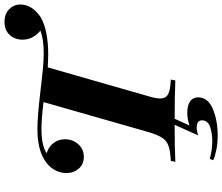

<svg xmlns="http://www.w3.org/2000/svg" viewBox="-87 -711 986 852"><g transform="rotate(-90 406.0 -285.0)"><path d="M812 -688Q812 -635 755 -597Q697 -564 587 -564Q571 -564 533 -566L404 -116Q395 -86 395 -67Q395 -42 414 -32Q433 -22 479 -20L475 0Q411 -3 290 -3Q171 -3 114 0L118 -20Q161 -22 184 -30Q207 -38 220 -57.5Q233 -77 245 -116L379 -585Q303 -594 260 -594Q186 -594 152 -571Q179 -563 196.5 -541.5Q214 -520 214 -490Q214 -455 192 -430.5Q170 -406 136 -406Q103 -406 83.5 -429Q64 -452 64 -484Q64 -512 79.5 -538.5Q95 -565 128 -584Q177 -612 260 -612Q316 -612 432 -598Q474 -593 517 -588.5Q560 -584 594 -584Q660 -584 696 -599Q679 -612 667.5 -632.5Q656 -653 656 -678Q656 -712 677 -735Q698 -758 735 -758Q770 -758 791 -737.5Q812 -717 812 -688ZM275 63Q303 53 333 53Q364 53 382 65.5Q400 78 400 101Q400 145 348.5 166.5Q297 188 230 188Q196 188 167 182Q138 176 121 168L127 153Q167 164 208 164Q241 164 269.5 154Q298 144 298 118Q298 95 266 95Q248 95 231 102L279 -5H306Z"/></g></svg>

Font: Playfair Display SC
Style: Bold Italic
Weight: 700
Italic angle: -14°
Designer: Claus Eggers Sørensen
Foundry: Claus Eggers Sørensen
Version: Version 1.200; ttfautohint (v1.6)